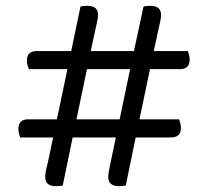

<svg xmlns="http://www.w3.org/2000/svg" viewBox="-20 -633 707 658"><path d="M494 -396 458 -224H594Q596 -218 598 -210.5Q600 -203 600 -194Q600 -162 566 -162H445L411 3Q406 4 399.5 4.5Q393 5 386 5Q370 5 360.5 -2.5Q351 -10 351 -27Q351 -37 354 -51.5Q357 -66 359 -76L377 -162H229L195 3Q190 4 183.5 4.5Q177 5 170 5Q154 5 144.5 -2.5Q135 -10 135 -27Q135 -37 138 -51.5Q141 -66 144 -76L162 -162H49Q47 -168 45 -175.5Q43 -183 43 -191Q43 -224 76 -224H175L211 -396H79Q77 -402 74.5 -409Q72 -416 72 -425Q72 -458 106 -458H224L256 -611Q261 -612 268 -612.5Q275 -613 281 -613Q297 -613 306.5 -605.5Q316 -598 316 -581Q316 -571 312.5 -557Q309 -543 307 -532L291 -458H439L472 -611Q477 -612 484 -612.5Q491 -613 497 -613Q513 -613 522.5 -605.5Q532 -598 532 -581Q532 -571 528.5 -557Q525 -543 523 -532L507 -458H624Q626 -452 628 -444.5Q630 -437 630 -428Q630 -396 596 -396ZM242 -224H390L426 -396H278Z"/></svg>

Font: Baloo Bhai 2
Style: Regular
Weight: 400
Designer: Supriya Tembe, Noopur Datye and Ek Type
Foundry: Ek Type
Version: Version 1.640;PS 1.000;hotconv 16.6.51;makeotf.lib2.5.65220;